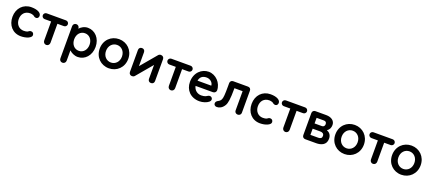

<svg xmlns="http://www.w3.org/2000/svg" viewBox="84 -1893 7694 3440"><g transform="rotate(20 3931.0 -172.5)"><path d="M40 -267C40 -110 140 10 298 10C403 10 498 -31 498 -81C498 -113 479 -138 444 -138C414 -138 405 -122 386 -112C370 -104 346 -100 313 -100C223 -100 160 -171 160 -267C160 -364 218 -435 320 -435C333 -435 367 -430 381 -422C403 -409 412 -393 445 -393C475 -393 492 -421 492 -448C492 -507 416 -545 303 -545C149 -545 40 -431 40 -267Z M840 -62V-425H964C994 -425 1019 -450 1019 -480C1019 -510 994 -535 964 -535H596C566 -535 541 -510 541 -480C541 -450 566 -425 596 -425H720V-62C720 -27 746 0 780 0C814 0 840 -27 840 -62Z M1222 139V-57C1256 -23 1315 10 1383 10C1518 10 1625 -104 1625 -268C1625 -431 1518 -545 1379 -545C1311 -545 1250 -505 1222 -470V-474C1222 -509 1197 -535 1162 -535C1127 -535 1102 -509 1102 -474V139C1102 175 1127 200 1162 200C1197 200 1222 174 1222 139ZM1510 -268C1510 -173 1451 -100 1364 -100C1276 -100 1217 -173 1217 -268C1217 -363 1276 -435 1364 -435C1451 -435 1510 -363 1510 -268Z M1976 -545C1824 -545 1704 -431 1704 -267C1704 -103 1824 10 1976 10C2127 10 2248 -103 2248 -267C2248 -431 2127 -545 1976 -545ZM1976 -100C1892 -100 1824 -167 1824 -267C1824 -368 1892 -435 1976 -435C2060 -435 2128 -368 2128 -267C2128 -167 2060 -100 1976 -100Z M2835 -58V-477C2835 -510 2810 -535 2774 -535C2757 -535 2738 -527 2728 -515L2472 -211V-477C2472 -511 2449 -535 2414 -535C2379 -535 2356 -511 2356 -477V-58C2356 -25 2381 0 2415 0C2433 0 2451 -6 2463 -20L2719 -324V-58C2719 -24 2742 0 2777 0C2812 0 2835 -24 2835 -58Z M3217 -62V-425H3341C3371 -425 3396 -450 3396 -480C3396 -510 3371 -535 3341 -535H2973C2943 -535 2918 -510 2918 -480C2918 -450 2943 -425 2973 -425H3097V-62C3097 -27 3123 0 3157 0C3191 0 3217 -27 3217 -62Z M3874 -44C3893 -59 3902 -77 3902 -94C3902 -120 3880 -144 3851 -144C3840 -144 3829 -141 3817 -135C3795 -123 3771 -100 3698 -100C3629 -100 3563 -144 3546 -226H3876C3908 -226 3935 -248 3937 -280C3937 -424 3819 -545 3684 -545C3552 -545 3427 -439 3427 -260C3427 -106 3533 10 3704 10C3770 10 3839 -15 3874 -44ZM3684 -435C3746 -435 3804 -390 3809 -333V-326H3547C3563 -409 3617 -435 3684 -435Z M4491 -479C4491 -514 4467 -535 4435 -535H4151C4119 -535 4095 -511 4095 -478V-417C4095 -261 4090 -194 4072 -160C4058 -134 4041 -121 4017 -109C3992 -96 3975 -77 3975 -50C3975 -20 4000 0 4032 0C4057 0 4081 -6 4105 -20C4133 -36 4156 -61 4174 -92C4200 -137 4215 -215 4215 -416V-425H4371V-57C4371 -24 4397 0 4431 0C4465 0 4491 -24 4491 -56Z M4600 -267C4600 -110 4700 10 4858 10C4963 10 5058 -31 5058 -81C5058 -113 5039 -138 5004 -138C4974 -138 4965 -122 4946 -112C4930 -104 4906 -100 4873 -100C4783 -100 4720 -171 4720 -267C4720 -364 4778 -435 4880 -435C4893 -435 4927 -430 4941 -422C4963 -409 4972 -393 5005 -393C5035 -393 5052 -421 5052 -448C5052 -507 4976 -545 4863 -545C4709 -545 4600 -431 4600 -267Z M5400 -62V-425H5524C5554 -425 5579 -450 5579 -480C5579 -510 5554 -535 5524 -535H5156C5126 -535 5101 -510 5101 -480C5101 -450 5126 -425 5156 -425H5280V-62C5280 -27 5306 0 5340 0C5374 0 5400 -27 5400 -62Z M5928 0C6015 0 6118 -30 6118 -152C6118 -228 6077 -266 6029 -285C6071 -310 6092 -352 6092 -405C6092 -481 6031 -535 5925 -535H5718C5686 -535 5662 -511 5662 -478V-57C5662 -24 5686 0 5718 0ZM5924 -223C5964 -223 5998 -208 5998 -162C5998 -122 5973 -105 5931 -105H5780V-223ZM5919 -430C5951 -430 5972 -414 5972 -378C5972 -345 5951 -323 5922 -323H5780V-430Z M6469 -545C6317 -545 6197 -431 6197 -267C6197 -103 6317 10 6469 10C6620 10 6741 -103 6741 -267C6741 -431 6620 -545 6469 -545ZM6469 -100C6385 -100 6317 -167 6317 -267C6317 -368 6385 -435 6469 -435C6553 -435 6621 -368 6621 -267C6621 -167 6553 -100 6469 -100Z M7070 -62V-425H7194C7224 -425 7249 -450 7249 -480C7249 -510 7224 -535 7194 -535H6826C6796 -535 6771 -510 6771 -480C6771 -450 6796 -425 6826 -425H6950V-62C6950 -27 6976 0 7010 0C7044 0 7070 -27 7070 -62Z M7551 -545C7399 -545 7279 -431 7279 -267C7279 -103 7399 10 7551 10C7702 10 7823 -103 7823 -267C7823 -431 7702 -545 7551 -545ZM7551 -100C7467 -100 7399 -167 7399 -267C7399 -368 7467 -435 7551 -435C7635 -435 7703 -368 7703 -267C7703 -167 7635 -100 7551 -100Z"/></g></svg>

Font: Hotpoint
Style: Bold
Weight: 700
Designer: Andrew Paglinawan, Luciano Perondi, Riccardo Olocco
Foundry: CAST Cooperativa Anonima Servizi Tipografici
Version: Version 1.000;PS 2.1;hotconv 16.6.51;makeotf.lib2.5.65220